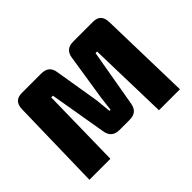

<svg xmlns="http://www.w3.org/2000/svg" viewBox="-107 -680 867 867"><g transform="rotate(-45 326.5 -246.5)"><path d="M427 -493H555Q603 -493 605 -442L616 0H482L472 -385H462L414 -109Q406 -63 359 -63H293Q245 -63 237 -109L190 -385H179L172 0H38L48 -442Q50 -493 99 -493H224Q272 -493 279 -447L315 -229Q317 -214 322 -156H329Q337 -224 338 -229L372 -447Q379 -493 427 -493Z"/></g></svg>

Font: exo2condensed_b
Style: Bold
Weight: 700
Width: 3
Designer: Natanael Gama
Version: Version 1.001;PS 001.001;hotconv 1.0.70;makeotf.lib2.5.58329